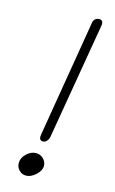

<svg xmlns="http://www.w3.org/2000/svg" viewBox="-113 -765 487 811"><g transform="rotate(15 130.5 -359.5)"><path d="M105 -183 190 -693Q191 -705 198.5 -712Q206 -719 216 -719Q233 -719 233 -702L232 -693L146 -187Q144 -174 136.5 -166Q129 -158 120 -158Q101 -158 105 -183ZM45 -44Q45 -66 64 -84.5Q83 -103 106 -103Q124 -103 137.5 -90Q151 -77 151 -59Q151 -38 130 -19Q109 0 88 0Q70 0 57.5 -13Q45 -26 45 -44Z"/></g></svg>

Font: Mali Light
Style: Italic
Weight: 300
Italic angle: -10°
Version: Version 1.000; ttfautohint (v1.6)